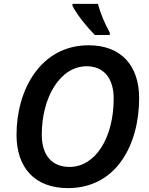

<svg xmlns="http://www.w3.org/2000/svg" viewBox="-20 -958 767 988"><path d="M468 -778H545V-790C519 -837 496 -891 484 -938H353V-928C375 -883 429 -817 468 -778ZM330 10C579 10 696 -214 696 -453C696 -619 605 -725 436 -725C189 -725 65 -496 65 -264C65 -97 157 10 330 10ZM338 -99C248 -99 195 -158 195 -265C195 -457 289 -617 426 -617C515 -617 565 -554 565 -451C565 -247 470 -99 338 -99Z"/></svg>

Font: Noto Sans SemiBold
Style: Italic
Weight: 600
Italic angle: -12°
Designer: Monotype Design Team
Foundry: Monotype Imaging Inc.
Version: Version 2.013